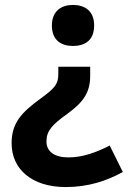

<svg xmlns="http://www.w3.org/2000/svg" viewBox="-20 -565 517 777"><path d="M361 -462C361 -521 323 -545 275 -545C229 -545 190 -521 190 -462C190 -401 229 -379 275 -379C323 -379 361 -401 361 -462ZM345 -259V-295H216V-266C216 -225 203 -209 144 -166C66 -109 27 -67 27 15C27 118 107 192 246 192C337 192 412 167 477 131L424 24C367 53 313 72 257 72C201 72 168 49 168 7C168 -36 192 -61 252 -104C320 -153 345 -193 345 -259Z"/></svg>

Font: Noto Kufi Arabic
Style: Bold
Weight: 700
Designer: Monotype Design Team, David Williams, Khaled Hosny
Foundry: Google LLC
Version: Version 2.109